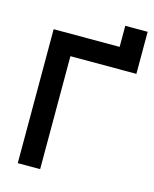

<svg xmlns="http://www.w3.org/2000/svg" viewBox="-123 -915 801 997"><g transform="rotate(15 277.5 -416.5)"><path d="M70 -720H424.7V-833.3H545V-607.2H190.3V0H70Z"/></g></svg>

Font: Tap Sans
Style: Regular
Weight: 400
Designer: Tap Payments
Foundry: Tap Payments
Version: Version 1.001;Glyphs 3.1.2 (3151)